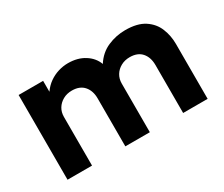

<svg xmlns="http://www.w3.org/2000/svg" viewBox="-92 -755 1156 991"><g transform="rotate(-30 486.0 -260.0)"><path d="M71 0V-505H217V-440Q236 -467 261.2 -484.8Q286.5 -502.5 315.2 -511.2Q344 -520 373 -520Q430.5 -520 471.2 -494.2Q512 -468.5 527.5 -426.5Q559.5 -476.5 609.5 -498.2Q659.5 -520 714 -520Q786.5 -520 828.5 -492.2Q870.5 -464.5 888.2 -420.5Q906 -376.5 906 -328V0H760V-286Q760 -331.5 735.8 -359.5Q711.5 -387.5 664.5 -387.5Q635 -387.5 611.5 -374.5Q588 -361.5 574.8 -339.8Q561.5 -318 561.5 -290V0H415.5V-286Q415.5 -331.5 391 -359.5Q366.5 -387.5 320 -387.5Q290 -387.5 266.8 -374.5Q243.5 -361.5 230.2 -339.8Q217 -318 217 -290V0Z"/></g></svg>

Font: Geologica Roman SemiBold
Style: Regular
Weight: 600
Designer: Sindre Bremnes, Frode Helland
Foundry: Monokrom Skriftforlag AS
Version: Version 1.010;gftools[0.9.28]